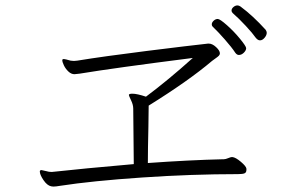

<svg xmlns="http://www.w3.org/2000/svg" viewBox="-20 -757 1040 709"><path d="M924 -618Q913 -634 887.5 -661.5Q862 -689 839 -709Q835 -713 835 -718Q835 -725 842 -731Q849 -737 857 -737Q862 -737 868 -733Q914 -699 961 -647Q965 -641 965 -636Q965 -627 957 -617.5Q949 -608 940 -608Q932 -608 924 -618ZM133 -129Q135 -129 151 -125Q160 -122 171 -122L181 -123Q280 -134 474 -151L472 -356Q472 -370 464 -386.5Q456 -403 456 -406V-407Q457 -411 469 -411Q486 -411 519 -400Q602 -462 692 -543Q401 -506 274 -485Q259 -483 255 -483Q243 -483 232.5 -493Q222 -503 216 -515.5Q210 -528 210 -535Q210 -538 212 -538Q213 -539 216 -539Q220 -539 241 -533L253 -532L265 -533Q363 -549 523 -569Q683 -589 748 -596H751Q764 -596 778 -583Q792 -570 792 -560Q792 -555 788 -551Q784 -547 776 -541.5Q768 -536 763 -532Q677 -459 529 -367L528 -289Q526 -203 526 -155Q678 -166 805 -169H807Q813 -169 822.5 -173Q832 -177 836 -177H838Q850 -176 869.5 -159.5Q889 -143 890 -134V-130Q890 -120 883 -117Q876 -114 859 -114Q688 -114 504 -101.5Q320 -89 203 -71Q186 -68 177 -68L169 -69Q154 -72 140.5 -92Q127 -112 127 -124Q127 -126 128.5 -127.5Q130 -129 133 -129ZM784 -687Q792 -687 818 -664Q844 -641 866.5 -613.5Q889 -586 889 -579Q889 -571 880.5 -562.5Q872 -554 862 -554Q855 -554 849 -562Q836 -582 810 -611.5Q784 -641 765 -659Q762 -662 762 -667Q762 -674 769 -680.5Q776 -687 784 -687Z"/></svg>

Font: JyunsaiKaai Light
Style: Regular
Weight: 300
Designer: Fontworks Inc.
Version: Version 0.030;April 7, 2024;FontCreator 14.0.0.2901 64-bit